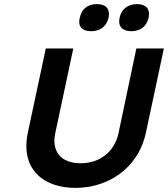

<svg xmlns="http://www.w3.org/2000/svg" viewBox="-20 -906 818 935"><path d="M203 -670 116 -262C77 -79 195 9 347 9C499 9 652 -79 691 -262L778 -670H644L557 -257C538 -170 470 -111 372 -111C275 -111 231 -170 249 -257L337 -670ZM368 -818C359 -779 378 -754 424 -754C469 -754 499 -779 508 -818L509 -821C517 -861 497 -886 452 -886C406 -886 377 -861 369 -821ZM562 -818C554 -779 574 -754 620 -754C664 -754 695 -779 703 -818L704 -821C712 -861 692 -886 648 -886C602 -886 571 -861 563 -821Z"/></svg>

Font: LT Wave Text Bold Italic
Style: Regular
Weight: 700
Designer: Daniel Lyons
Version: Version 2.5 (Glyphs App)